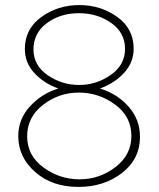

<svg xmlns="http://www.w3.org/2000/svg" viewBox="-20 -730 625 757"><path d="M289 7Q185 7 118.5 -52Q52 -111 52 -193Q52 -261 99 -311.5Q146 -362 210 -381Q152 -402 115 -442.5Q78 -483 78 -537Q78 -616 143 -663Q208 -710 293 -710Q377 -710 442 -663.5Q507 -617 507 -538Q507 -484 469.5 -443Q432 -402 374 -381Q443 -360 487.5 -309Q532 -258 532 -191Q532 -103 461 -48Q390 7 289 7ZM473 -537Q473 -601 418.5 -639.5Q364 -678 291 -678Q218 -678 165 -639Q112 -600 112 -535Q112 -472 168 -433.5Q224 -395 292 -395Q360 -395 416.5 -434.5Q473 -474 473 -537ZM291 -365Q212 -365 149.5 -316.5Q87 -268 87 -193Q87 -117 151 -70Q215 -23 294 -23Q372 -23 435 -71Q498 -119 498 -194Q498 -271 433.5 -318Q369 -365 291 -365Z"/></svg>

Font: Raleway-v4020 ExtraLight
Style: Regular
Weight: 275
Designer: Matt McInerney, Pablo Impallari, Rodrigo Fuenzalida
Foundry: Matt McInerney, Pablo Impallari, Rodrigo Fuenzalida
Version: Version 4.020;PS 004.020;hotconv 1.0.88;makeotf.lib2.5.64775